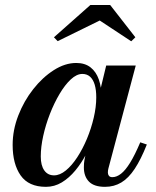

<svg xmlns="http://www.w3.org/2000/svg" viewBox="-20 -714 606 744"><path d="M158 10Q91 10 60 -34.2Q29 -78.5 29 -152.5Q29 -210 50.8 -266.2Q72.5 -322.5 108.8 -368.5Q145 -414.5 188.5 -442.2Q232 -470 275.5 -470Q309 -470 330.8 -453Q352.5 -436 363 -405.8Q373.5 -375.5 373.5 -335.5Q373.5 -306.5 366.8 -269.8Q360 -233 347 -194.2Q334 -155.5 315 -119Q296 -82.5 272 -53.5Q248 -24.5 219.5 -7.2Q191 10 158 10ZM189.5 -34.5Q212 -34.5 235.2 -53.5Q258.5 -72.5 279.5 -104.8Q300.5 -137 317 -176.5Q333.5 -216 343.2 -257.8Q353 -299.5 353 -337Q353 -365.5 347 -385.8Q341 -406 329 -416.8Q317 -427.5 299 -427.5Q277 -427.5 254.2 -406.2Q231.5 -385 210.8 -350Q190 -315 173.5 -272.8Q157 -230.5 147.5 -187.5Q138 -144.5 138 -107.5Q138 -73 151.5 -53.8Q165 -34.5 189.5 -34.5ZM387 10Q344.5 10 324.8 -10.2Q305 -30.5 305 -65Q305 -73.5 305.5 -80.5Q306 -87.5 307 -92.5L323 -175L349.5 -255L364.5 -348.5L391.5 -460H506L400 -61Q398 -53.5 398 -45.5Q398 -38 402 -32.8Q406 -27.5 415.5 -27.5Q432 -27.5 449 -40.8Q466 -54 484.2 -83.5Q502.5 -113 523.5 -162.5L549 -154Q526 -96 502 -59.8Q478 -23.5 450 -6.8Q422 10 387 10ZM203.5 -554.5 189 -569.5 330 -694.5H407L504.5 -569.5L488.5 -554L366.5 -634.5Z"/></svg>

Font: Bodoni Moda 9pt SemiBold
Style: Italic
Weight: 600
Italic angle: -13°
Designer: Owen Earl
Foundry: indestructible type
Version: Version 2.004